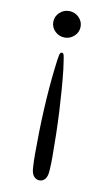

<svg xmlns="http://www.w3.org/2000/svg" viewBox="-91 -505 525 905"><g transform="rotate(10 171.5 -52.5)"><path d="M165 -258.8Q172.9 -258.8 175.8 -245.1Q178.7 -231.4 185.5 -179.7Q195.3 -89.8 200.7 15.1Q206.1 120.1 206.1 234.4Q206.1 252 205.6 267.6Q205.1 283.2 204.1 295.9Q203.1 325.2 192.4 338.9Q181.6 352.5 165 352.5Q148.4 352.5 137.2 338.9Q126 325.2 125 295.9Q124 283.2 123.5 267.6Q123 252 123 234.4Q123 3.9 144.5 -179.7Q150.4 -231.4 153.8 -245.1Q157.2 -258.8 165 -258.8ZM165 -458Q191.4 -458 210.9 -439.5Q230.5 -420.9 230.5 -394.5Q230.5 -368.2 210.9 -349.6Q191.4 -331.1 165 -331.1Q138.7 -331.1 119.1 -349.6Q99.6 -368.2 99.6 -394.5Q99.6 -420.9 119.1 -439.5Q138.7 -458 165 -458Z"/></g></svg>

Font: Padauk Book
Style: Regular
Weight: 400
Designer: Debbi Hosken, Becca Hirsbrunner Spalinger
Foundry: SIL International
Version: Version 5.000